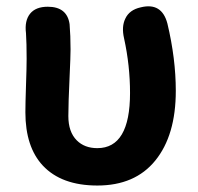

<svg xmlns="http://www.w3.org/2000/svg" viewBox="-20 -568 622 602"><path d="M285.2 13.7Q172.9 13.7 114.3 -48.8Q59.6 -107.4 59.6 -215.8Q59.6 -243.2 61.5 -299.3Q63.5 -355.5 63.5 -383.8Q63.5 -433.6 61.5 -463.9Q56.6 -502.9 74.2 -524.9Q91.8 -546.9 129.9 -546.9Q190.4 -546.9 198.2 -492.2Q201.2 -456.1 201.2 -413.1Q201.2 -390.6 198.2 -327.1Q194.3 -243.2 194.3 -204.1Q194.3 -154.3 220.7 -127.9Q245.1 -103.5 285.2 -103.5Q387.7 -103.5 387.7 -276.4Q387.7 -362.3 369.1 -447.3Q360.4 -484.4 373 -509.8Q385.7 -537.1 420.9 -544.9Q487.3 -561.5 504.9 -494.1Q531.2 -383.8 531.2 -283.2Q531.2 -143.6 466.8 -64.5Q403.3 13.7 285.2 13.7Z"/></svg>

Font: Bpmf GenSen Rounded B
Style: B
Weight: 700
Foundry: But Ko
Version: Version 1.320